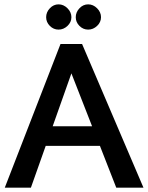

<svg xmlns="http://www.w3.org/2000/svg" viewBox="-20 -862 679 882"><path d="M639 0H514L439 -192H190L122 0H2L258 -660H357ZM222 -282H403L308 -525ZM192 -783Q192 -806 209 -824Q226 -842 249 -842Q272 -842 290 -824Q308 -806 308 -783Q308 -760 290 -743Q272 -726 249 -726Q226 -726 209 -743Q192 -760 192 -783ZM328 -783Q328 -806 345 -824Q362 -842 385 -842Q408 -842 426 -824Q444 -806 444 -783Q444 -760 426 -743Q408 -726 385 -726Q362 -726 345 -743Q328 -760 328 -783Z"/></svg>

Font: Quattrocento Sans
Style: Bold
Weight: 700
Designer: Pablo Impallari
Foundry: Pablo Impallari, Igino Marini, Brenda Gallo
Version: Version 2.000